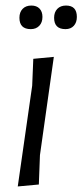

<svg xmlns="http://www.w3.org/2000/svg" viewBox="-20 -668 297 692"><path d="M218 -648Q257 -648 257 -607Q257 -587 246 -575Q235 -563 216 -563Q175 -563 175 -604Q175 -624 186.5 -636Q198 -648 218 -648ZM93 -648Q112 -648 122.5 -637Q133 -626 133 -607Q133 -587 121.5 -575Q110 -563 91 -563Q50 -563 50 -604Q50 -624 61.5 -636Q73 -648 93 -648ZM174 -463 124 -109 120 -3 44 4 96 -359 100 -456Z"/></svg>

Font: Alegreya Sans
Style: Italic
Weight: 400
Italic angle: -7°
Designer: Juan Pablo del Peral
Foundry: Huerta Tipografica
Version: Version 2.007